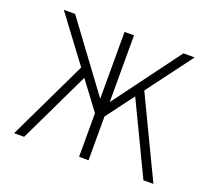

<svg xmlns="http://www.w3.org/2000/svg" viewBox="-119 -856 1121 1011"><g transform="rotate(20 442.0 -350.0)"><path d="M451.5 -222.5V-303L745.5 -700H808.5ZM51.5 0 277 -471 311.5 -426 107.5 0ZM432 -222.5 75 -700H138.5L432 -303ZM415.5 0V-700H468.5V0ZM776 0 572 -426 606.5 -471 832 0Z"/></g></svg>

Font: Overpass ExtraLight
Style: Regular
Weight: 250
Designer: Delve Withrington, Dave Bailey, Thomas Jockin
Foundry: Delve Fonts LLC
Version: Version 4.000